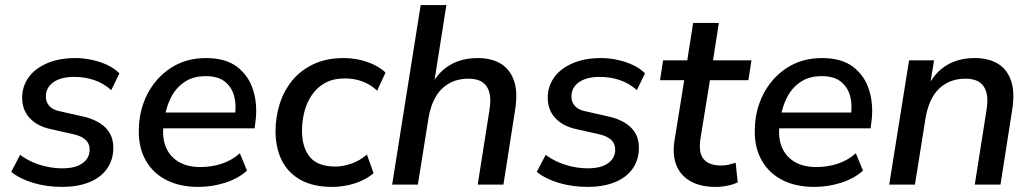

<svg xmlns="http://www.w3.org/2000/svg" viewBox="-20 -725 4056 754"><path d="M224 9Q164 9 111.5 -6.5Q59 -22 24 -50L59 -117Q83 -99 110 -87.5Q137 -76 166.5 -70Q196 -64 225 -64Q276 -64 304 -84Q332 -104 332 -138Q332 -161 316.5 -175.5Q301 -190 272 -197L179 -218Q127 -229 97 -261Q67 -293 67 -341Q67 -385 91.5 -420Q116 -455 163.5 -476Q211 -497 276 -497Q308 -497 340.5 -490Q373 -483 401 -470Q429 -457 449 -437L417 -371Q387 -398 350 -410.5Q313 -423 271 -423Q219 -423 189.5 -402Q160 -381 160 -346Q160 -325 173 -309.5Q186 -294 215 -288L308 -267Q364 -254 394.5 -223.5Q425 -193 425 -145Q425 -97 400 -62Q375 -27 329.5 -9Q284 9 224 9Z M759 9Q687 9 634.5 -17.5Q582 -44 553.5 -93Q525 -142 525 -209Q525 -289 558 -354Q591 -419 650.5 -458Q710 -497 789 -497Q867 -497 912.5 -461.5Q958 -426 975 -368.5Q992 -311 983 -245L980 -221H605L613 -283H920L902 -269Q909 -313 899.5 -348Q890 -383 863 -404.5Q836 -426 788 -426Q739 -426 705.5 -403.5Q672 -381 653.5 -346Q635 -311 628 -272L624 -245Q615 -191 629.5 -152Q644 -113 679 -91Q714 -69 766 -69Q811 -69 850.5 -82Q890 -95 922 -123L950 -55Q916 -24 864.5 -7.5Q813 9 759 9Z M1285 9Q1210 9 1160.5 -18.5Q1111 -46 1086.5 -95.5Q1062 -145 1062 -210Q1062 -264 1078 -315.5Q1094 -367 1126.5 -407.5Q1159 -448 1210 -472.5Q1261 -497 1330 -497Q1379 -497 1423 -481.5Q1467 -466 1494 -440L1461 -369Q1437 -392 1405 -404.5Q1373 -417 1335 -417Q1289 -417 1257 -399.5Q1225 -382 1204.5 -351.5Q1184 -321 1175 -285Q1166 -249 1166 -211Q1166 -147 1196.5 -109Q1227 -71 1298 -71Q1327 -71 1360 -82.5Q1393 -94 1421 -118L1447 -45Q1428 -28 1400.5 -15.5Q1373 -3 1343 3Q1313 9 1285 9Z M1520 0 1632 -705H1733L1682 -382H1671Q1696 -438 1743.5 -467.5Q1791 -497 1856 -497Q1910 -497 1946.5 -475Q1983 -453 1998.5 -408Q2014 -363 2003 -294L1957 0H1856L1902 -292Q1909 -334 1902 -361Q1895 -388 1875 -402Q1855 -416 1820 -416Q1776 -416 1743 -397Q1710 -378 1690.5 -344Q1671 -310 1663 -263L1621 0Z M2288 9Q2228 9 2175.5 -6.5Q2123 -22 2088 -50L2123 -117Q2147 -99 2174 -87.5Q2201 -76 2230.5 -70Q2260 -64 2289 -64Q2340 -64 2368 -84Q2396 -104 2396 -138Q2396 -161 2380.5 -175.5Q2365 -190 2336 -197L2243 -218Q2191 -229 2161 -261Q2131 -293 2131 -341Q2131 -385 2155.5 -420Q2180 -455 2227.5 -476Q2275 -497 2340 -497Q2372 -497 2404.5 -490Q2437 -483 2465 -470Q2493 -457 2513 -437L2481 -371Q2451 -398 2414 -410.5Q2377 -423 2335 -423Q2283 -423 2253.5 -402Q2224 -381 2224 -346Q2224 -325 2237 -309.5Q2250 -294 2279 -288L2372 -267Q2428 -254 2458.5 -223.5Q2489 -193 2489 -145Q2489 -97 2464 -62Q2439 -27 2393.5 -9Q2348 9 2288 9Z M2790 9Q2730 9 2690.5 -14Q2651 -37 2635.5 -78Q2620 -119 2629 -174L2667 -410H2572L2584 -488H2679L2702 -635H2803L2780 -488H2931L2919 -410H2768L2731 -182Q2722 -125 2743.5 -100Q2765 -75 2811 -75Q2828 -75 2842.5 -78.5Q2857 -82 2869 -86L2877 -9Q2862 -1 2837.5 4Q2813 9 2790 9Z M3178 9Q3106 9 3053.5 -17.5Q3001 -44 2972.5 -93Q2944 -142 2944 -209Q2944 -289 2977 -354Q3010 -419 3069.5 -458Q3129 -497 3208 -497Q3286 -497 3331.5 -461.5Q3377 -426 3394 -368.5Q3411 -311 3402 -245L3399 -221H3024L3032 -283H3339L3321 -269Q3328 -313 3318.5 -348Q3309 -383 3282 -404.5Q3255 -426 3207 -426Q3158 -426 3124.5 -403.5Q3091 -381 3072.5 -346Q3054 -311 3047 -272L3043 -245Q3034 -191 3048.5 -152Q3063 -113 3098 -91Q3133 -69 3185 -69Q3230 -69 3269.5 -82Q3309 -95 3341 -123L3369 -55Q3335 -24 3283.5 -7.5Q3232 9 3178 9Z M3472 0 3550 -488H3648L3631 -382H3623Q3648 -438 3695.5 -467.5Q3743 -497 3808 -497Q3862 -497 3898.5 -475Q3935 -453 3950.5 -408Q3966 -363 3955 -294L3909 0H3808L3854 -292Q3861 -334 3854 -361Q3847 -388 3827 -402Q3807 -416 3772 -416Q3728 -416 3695 -397Q3662 -378 3642.5 -344Q3623 -310 3615 -263L3573 0Z"/></svg>

Font: Nunito Sans 12pt ExtraLight 12pt SemiBold
Style: Italic
Weight: 600
Italic angle: -9°
Version: Version 3.101;gftools[0.9.27]